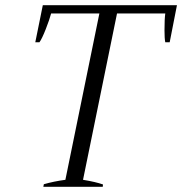

<svg xmlns="http://www.w3.org/2000/svg" viewBox="-20 -720 702 740"><path d="M149 -10Q187 -21 232 -27L363 -668H177Q171 -645 156.5 -608Q142 -571 132 -557H116L145 -700H662L634 -557H617Q614 -571 614 -603Q614 -647 617 -668H431L300 -27Q349 -19 377 -9L376 0H147Z"/></svg>

Font: Trirong Light
Style: Italic
Weight: 300
Italic angle: -12°
Designer: Katatrad Team
Foundry: CadsonDemak
Version: Version 1.001